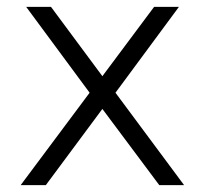

<svg xmlns="http://www.w3.org/2000/svg" viewBox="-20 -537 595 557"><path d="M514 0 315 -268 499 -517H427L277 -316L128 -517H56L240 -268L40 0H113L277 -221L442 0Z"/></svg>

Font: United Sans ExtraLight
Style: Regular
Weight: 200
Designer: Pablo Impallari, Rodrigo Fuenzalida (Modified by Dan O. Williams)
Version: Version 1.000;PS 001.000;hotconv 1.0.88;makeotf.lib2.5.64775